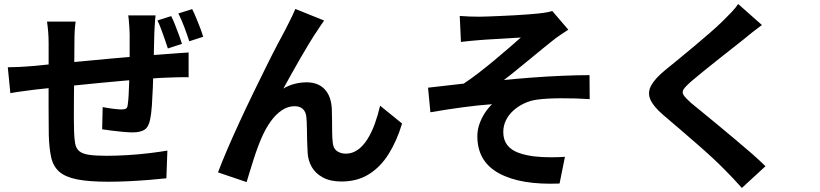

<svg xmlns="http://www.w3.org/2000/svg" viewBox="-20 -844 4040 946"><path d="M746.5 -768.2Q745.5 -760.7 744.2 -745.2Q742.9 -729.6 742 -712.6Q741.1 -695.6 740.4 -681.9Q739.6 -648.4 738.8 -617.7Q738 -587 737.5 -559.4Q737 -531.7 736 -505.7Q735 -462 733.1 -413.9Q731.2 -365.9 728.4 -324.6Q725.5 -283.3 720.2 -257.9Q712.9 -218.4 692.3 -205Q671.8 -191.7 633.2 -191.7Q615.7 -191.7 586.9 -194.2Q558 -196.7 529.6 -200.5Q501.1 -204.3 483.3 -207L485.9 -316.4Q509.4 -311.7 536.6 -308.2Q563.7 -304.7 578 -304.7Q593.2 -304.7 600.5 -308.8Q607.8 -312.8 609.2 -327.1Q612.4 -347.1 613.8 -375.8Q615.1 -404.5 616.4 -438.5Q617.8 -472.4 618.5 -506.8Q618.8 -533.7 618.8 -561.3Q618.8 -588.9 618.8 -618.2Q618.8 -647.5 618.8 -676.4Q618.8 -689.5 617.5 -707.1Q616.2 -724.6 614.9 -741.6Q613.6 -758.6 611.6 -768.2ZM352.6 -737.5Q349.3 -713.5 348 -689.9Q346.7 -666.2 346.7 -634.3Q346.7 -606.6 346.2 -562.1Q345.7 -517.6 345.2 -464.5Q344.7 -411.5 344.3 -359.5Q343.9 -307.4 343.9 -264.5Q343.9 -221.5 344.9 -196.7Q346.1 -159.7 350.4 -136.3Q354.7 -112.9 370 -99.7Q385.4 -86.5 417.6 -81.4Q449.8 -76.4 505.6 -76.4Q554.7 -76.4 609.7 -79.8Q664.8 -83.2 716.1 -89.4Q767.4 -95.5 804.7 -102.1L799.8 34.4Q766 38.2 717.4 42.2Q668.8 46.2 615.7 48.8Q562.5 51.4 514.7 51.4Q417.7 51.4 359.6 39.8Q301.6 28.1 272 2Q242.4 -24.1 232.4 -68Q222.4 -111.8 220.4 -176.8Q220.4 -198.5 219.9 -235.4Q219.4 -272.3 219.4 -318.1Q219.4 -363.9 219.4 -411.8Q219.4 -459.6 219.5 -503.2Q219.6 -546.9 219.6 -579.6Q219.6 -612.2 219.6 -627.3Q219.6 -658.4 217.6 -685Q215.5 -711.5 211.7 -737.5ZM18.4 -512.6Q39.7 -512.6 72.7 -514.1Q105.7 -515.6 143.5 -518.9Q173.8 -521.9 232.6 -527.6Q291.3 -533.2 366.9 -540.4Q442.5 -547.6 523.3 -555.1Q604.1 -562.6 679.7 -568.7Q755.4 -574.8 813.4 -578.6Q833.2 -580.4 860 -582.1Q886.9 -583.7 909.3 -585.5V-463.1Q900.9 -464.1 882.8 -463.7Q864.8 -463.4 845.5 -463Q826.2 -462.6 812.6 -461.8Q773.9 -461 718.1 -456.7Q662.2 -452.5 598 -447Q533.8 -441.5 467.3 -435Q400.9 -428.5 339.9 -422.2Q278.8 -416 229.8 -410.8Q180.7 -405.6 152 -402.4Q136.2 -400.4 113 -397.3Q89.7 -394.2 67.3 -391.1Q45 -387.9 31 -385.1ZM823.5 -764.7Q833.3 -745.4 843 -720.6Q852.6 -695.9 861.6 -671.8Q870.6 -647.6 876.3 -627.9L807.1 -605.2Q800.1 -627.2 791.7 -651Q783.3 -674.8 774.5 -698.8Q765.8 -722.9 755.8 -743.2ZM926.8 -799.2Q936.8 -779.8 946.8 -755.2Q956.9 -730.6 966.2 -706.6Q975.4 -682.5 981.1 -662.8L912.6 -640.7Q902 -673.4 888 -710.6Q874 -747.8 858.8 -777.7Z M1577.1 -742.8Q1569.7 -733.2 1561.5 -720.5Q1553.3 -707.8 1545.1 -695.7Q1526.9 -669.1 1505.2 -633.5Q1483.5 -598 1460.7 -558.5Q1437.9 -518.9 1416.3 -480.2Q1394.7 -441.4 1376.3 -407.8Q1403.9 -424.1 1433.2 -431.2Q1462.5 -438.4 1490.6 -438.4Q1547.1 -438.4 1579.3 -404.6Q1611.6 -370.7 1614.9 -307.7Q1615.9 -285.5 1616 -254.6Q1616.1 -223.7 1616.5 -193Q1616.9 -162.3 1619.5 -141.4Q1622.2 -111.7 1640.8 -99.3Q1659.3 -86.9 1683.7 -86.9Q1716 -86.9 1742.7 -105.9Q1769.5 -124.9 1790.4 -158.3Q1811.3 -191.8 1826.8 -234.4Q1842.3 -277 1852.8 -323.3L1961.1 -235.4Q1935.1 -149.5 1894.8 -85.2Q1854.5 -20.8 1797.2 14.7Q1739.9 50.3 1662.5 50.3Q1607.6 50.3 1571 30.5Q1534.4 10.7 1516.4 -20.8Q1498.4 -52.4 1495.9 -88.7Q1494.1 -116 1493.3 -149.2Q1492.5 -182.4 1492.1 -213.6Q1491.7 -244.8 1489.7 -264.8Q1488 -291.3 1473.1 -306Q1458.3 -320.7 1431.4 -320.7Q1397.9 -320.7 1367.7 -300.1Q1337.5 -279.4 1313.2 -245Q1288.9 -210.6 1271 -170Q1261.1 -148 1250 -118.2Q1238.9 -88.5 1228.8 -56.4Q1218.7 -24.4 1209.8 4.4Q1200.9 33.1 1195.1 53.2L1054.1 5.3Q1072.9 -44.9 1100.5 -109.2Q1128.2 -173.6 1161.1 -244.8Q1194 -316 1227.9 -385.8Q1261.9 -455.7 1292.9 -518.3Q1323.9 -580.9 1348.5 -627.6Q1373 -674.3 1386.2 -698.3Q1395.8 -718.2 1408.8 -743.2Q1421.8 -768.2 1435.2 -799.9Z M2245.2 -765.4Q2269.2 -763.7 2292.1 -762.7Q2315 -761.7 2340.4 -761.7Q2353.7 -761.7 2380.9 -762.7Q2408.1 -763.7 2443.5 -765.2Q2478.9 -766.7 2515.4 -768.7Q2551.8 -770.7 2582.6 -773.1Q2613.3 -775.4 2631.7 -777.4Q2656.7 -780 2673.8 -783.2Q2691 -786.3 2701.1 -789.9L2780 -697.7Q2764.3 -687.7 2740.5 -671.5Q2716.7 -655.4 2701.3 -642.6Q2679.9 -625.7 2655.8 -606Q2631.7 -586.2 2606.5 -565.5Q2581.2 -544.7 2556 -524.3Q2530.9 -503.8 2507.5 -484.6Q2484 -465.4 2463 -449.7Q2530.1 -456.6 2604.7 -462.1Q2679.3 -467.7 2751.8 -470.7Q2824.2 -473.8 2884.6 -473.8L2885.4 -355.6Q2813.5 -360.2 2743.7 -359.8Q2673.9 -359.5 2627.6 -353.3Q2593.3 -348.9 2563.1 -334.7Q2532.9 -320.6 2509.4 -299.4Q2486 -278.3 2472.9 -251.4Q2459.7 -224.6 2459.7 -193.9Q2459.7 -154.8 2479 -129.8Q2498.2 -104.8 2532.6 -92Q2566.9 -79.2 2611.4 -73.5Q2653.7 -68.9 2694.8 -69.1Q2736 -69.3 2763.5 -71.3L2737 60.3Q2545.1 68.1 2438.5 9.9Q2331.9 -48.3 2331.9 -173Q2331.9 -203.8 2342.4 -233.5Q2352.9 -263.2 2369.6 -288.3Q2386.3 -313.5 2404.5 -330.6Q2336.1 -325.7 2256.3 -314.9Q2176.5 -304 2100.6 -290.9L2089 -412Q2129.3 -416.2 2177.3 -422.1Q2225.4 -428 2264.7 -432Q2297.9 -453.7 2337 -483.8Q2376.1 -513.9 2415.3 -546.6Q2454.5 -579.3 2488.7 -608.8Q2523 -638.2 2546.2 -659.2Q2533.8 -658.2 2513.4 -657.1Q2493 -656 2468.3 -654.3Q2443.7 -652.7 2419.1 -651.5Q2394.5 -650.3 2373.9 -648.8Q2353.3 -647.3 2340.9 -646.3Q2322.4 -645.3 2298.7 -642.6Q2275 -640 2251.1 -637.4Z M3734.1 -720.7Q3710.5 -703.5 3687.2 -685.2Q3664 -666.9 3646.6 -652.1Q3622 -632.5 3587.4 -605.4Q3552.9 -578.3 3515.4 -548.5Q3477.9 -518.6 3443.1 -490.6Q3408.2 -462.5 3382.9 -440.6Q3356.9 -417.9 3348 -403.5Q3339.1 -389 3348.5 -375Q3357.9 -360.9 3384.7 -337Q3407.4 -318 3441.9 -290.1Q3476.4 -262.2 3516.9 -228.5Q3557.4 -194.8 3599.9 -159.2Q3642.5 -123.6 3681.8 -89.4Q3721 -55.2 3751.7 -25.1L3635.2 82.1Q3593.2 34.7 3547.8 -10.7Q3524.8 -34.4 3488.6 -67.9Q3452.5 -101.3 3409.9 -138.3Q3367.3 -175.3 3325.1 -211.6Q3283 -247.9 3248.5 -276.9Q3198.9 -319.4 3184.2 -354Q3169.6 -388.6 3188.5 -423Q3207.3 -457.5 3257.4 -498.5Q3286.8 -522.3 3324.8 -553.5Q3362.8 -584.6 3402.8 -618.2Q3442.8 -651.8 3479 -683.3Q3515.3 -714.8 3540.3 -739.5Q3562.3 -760.9 3584 -783.7Q3605.8 -806.5 3617 -824.3Z"/></svg>

Font: Noto Sans TC Thin
Style: Regular
Weight: 100
Designer: Ryoko NISHIZUKA 西塚涼子 (kana, bopomofo & ideographs); Paul D. Hunt (Latin, Greek & Cyrillic); Sandoll Communications 산돌커뮤니
Foundry: Adobe
Version: Version 2.004-H2;hotconv 1.0.118;makeotfexe 2.5.65603